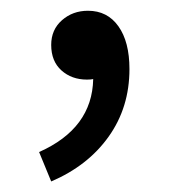

<svg xmlns="http://www.w3.org/2000/svg" viewBox="-20 -147 317 357"><path d="M75.2 190.4 52.7 135.7Q151.4 91.8 153.3 0Q149.4 1 141.6 1Q113.3 1 94.2 -16.1Q75.2 -33.2 75.2 -63.5Q75.2 -91.8 95.2 -109.4Q115.2 -127 143.6 -127Q179.7 -127 200.2 -98.1Q220.7 -69.3 220.7 -18.6Q220.7 52.7 182.1 106.9Q143.6 161.1 75.2 190.4Z"/></svg>

Font: Gen Shin Gothic Regular
Style: Regular
Weight: 400
Designer: [Source Han Sans]
Ryoko NISHIZUKA  (kana & ideographs); Paul D. Hunt (Latin, Greek & Cyrillic); Wenlong ZHANG  (bopomofo
Version: Version 1.002.20150607